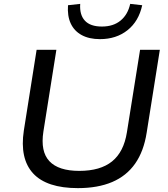

<svg xmlns="http://www.w3.org/2000/svg" viewBox="-20 -962 869 991"><path d="M382 9Q302 9 244 -10Q186 -29 151 -67Q116 -105 104 -160.5Q92 -216 103 -288L169 -705H271L204 -283Q188 -180 235 -130Q282 -80 389 -80Q498 -80 558.5 -129Q619 -178 635 -279L703 -705H805L737 -277Q722 -181 677.5 -117.5Q633 -54 559 -22.5Q485 9 382 9ZM496 -760Q440 -760 401.5 -781Q363 -802 345 -841Q327 -880 331 -935L394 -942Q390 -886 418 -855.5Q446 -825 506 -825Q565 -825 602.5 -856Q640 -887 652 -942L714 -935Q696 -852 638 -806Q580 -760 496 -760Z"/></svg>

Font: Nunito Sans 10pt SemiExpanded Medium
Style: Italic
Weight: 500
Width: 6
Italic angle: -9°
Designer: Vernon Adams
Foundry: Vernon Adams
Version: Version 3.101;gftools[0.9.27]